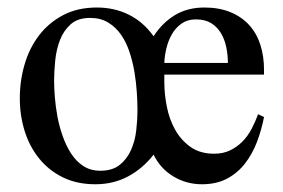

<svg xmlns="http://www.w3.org/2000/svg" viewBox="-20 -471 747 506"><path d="M675.8 -162.6Q669.4 -129.4 657.5 -97.7Q645.5 -65.9 626.2 -40.8Q606.9 -15.6 578.9 -0.5Q550.8 14.6 512.2 14.6Q471.2 14.6 436.8 -6.1Q402.3 -26.9 384.8 -63.5Q356.4 -26.9 317.6 -6.1Q278.8 14.6 231.4 14.6Q182.6 14.6 145.5 -3.7Q108.4 -22 83 -53.5Q57.6 -85 44.9 -126Q32.2 -167 32.2 -211.9Q32.2 -258.3 44.9 -301.5Q57.6 -344.7 83 -377.9Q108.4 -411.1 146.5 -431.2Q184.6 -451.2 235.4 -451.2Q281.2 -451.2 319.3 -432.4Q357.4 -413.6 384.8 -375.5Q408.2 -411.6 441.4 -431.4Q474.6 -451.2 518.6 -451.2Q557.1 -451.2 586.7 -439.2Q616.2 -427.2 636.2 -405.5Q656.2 -383.8 666 -353.5Q675.8 -323.2 675.8 -287.1V-274.4H413.1V-253.4Q413.1 -223.1 419.7 -189.7Q426.3 -156.2 441.7 -128.9Q457 -101.6 482.2 -83.7Q507.3 -65.9 544.4 -65.9Q567.9 -65.9 585.9 -74.5Q604 -83 618.4 -97.4Q632.8 -111.8 642.8 -130.9Q652.8 -149.9 660.2 -169.9ZM580.6 -305.2Q580.6 -325.7 576.4 -346.2Q572.3 -366.7 562.5 -383.3Q552.7 -399.9 536.6 -409.9Q520.5 -419.9 496.1 -419.9Q474.1 -419.9 458.5 -408.9Q442.9 -397.9 433.1 -380.9Q423.3 -363.8 418.5 -343.5Q413.6 -323.2 413.1 -305.2ZM342.3 -180.7Q342.3 -201.2 340.6 -227.3Q338.9 -253.4 334.5 -280.3Q330.1 -307.1 321.5 -333.3Q313 -359.4 299.1 -379.4Q285.2 -399.4 265.1 -411.6Q245.1 -423.8 217.3 -423.8Q185.1 -423.8 166.3 -407Q147.5 -390.1 137.9 -365.2Q128.4 -340.3 125.5 -311.3Q122.6 -282.2 122.6 -258.8Q122.6 -240.2 124.5 -215.3Q126.5 -190.4 131.3 -164.1Q136.2 -137.7 145.3 -112.1Q154.3 -86.4 167.5 -66.2Q180.7 -45.9 199.7 -33.4Q218.8 -21 244.1 -21Q276.4 -21 295.7 -36.6Q314.9 -52.2 325.4 -75.9Q335.9 -99.6 339.1 -127.7Q342.3 -155.8 342.3 -180.7Z"/></svg>

Font: Kitab
Style: Regular
Weight: 400
Designer: SIL International
Foundry: Khaled Hosny
Version: Version 1.000